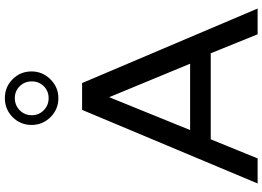

<svg xmlns="http://www.w3.org/2000/svg" viewBox="-165 -915 1080 790"><g transform="rotate(-90 375.0 -520.0)"><path d="M507.8 -277.8 370.1 -610.8 234.9 -277.8ZM316.4 -879.9Q336.9 -859.9 366.2 -859.9Q395.5 -859.9 415.3 -879.9Q435.1 -899.9 435.1 -929.2Q435.1 -958.5 415.3 -978.8Q395.5 -999 366.2 -999Q336.9 -999 316.4 -978.8Q295.9 -958.5 295.9 -929.2Q295.9 -899.9 316.4 -879.9ZM734.9 0H628.9L550.8 -192.9H196.8L118.2 0H15.1L317.9 -722.2H428.2ZM476.1 -930.2Q476.1 -885.3 443.6 -852.5Q411.1 -819.8 366.2 -819.8Q320.3 -819.8 288.1 -852.1Q255.9 -884.3 255.9 -930.2Q255.9 -976.1 288.1 -1008.1Q320.3 -1040 366.2 -1040Q412.1 -1040 444.1 -1008.1Q476.1 -976.1 476.1 -930.2Z"/></g></svg>

Font: Perun
Style: Regular
Weight: 400
Version: Version 1.0000